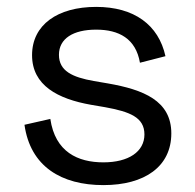

<svg xmlns="http://www.w3.org/2000/svg" viewBox="-20 -523 567 557"><path d="M280 14C400 14 477 -40 477 -136C477 -231 396 -263 293 -281L252 -288C190 -299 151 -317 151 -364C151 -411 192 -437 259 -437C325 -437 374 -411 386 -341L460 -360C440 -451 369 -503 259 -503C147 -503 73 -451 73 -363C73 -275 148 -236 244 -219L285 -212C356 -199 399 -183 399 -133C399 -83 353 -52 280 -52C206 -52 140 -82 126 -178L51 -161C68 -40 158 14 280 14Z"/></svg>

Font: Meta Space
Style: Regular
Weight: 400
Designer: Meta Pool / Florian Karsten
Foundry: Meta Pool / Florian Karsten
Version: Version 2.000;Glyphs 3.1.1 (3137)